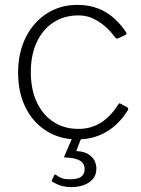

<svg xmlns="http://www.w3.org/2000/svg" viewBox="-20 -560 578 785"><path d="M296 -540Q343 -540 379.5 -526Q416 -512 444.5 -487Q473 -462 495 -429Q500 -421 494 -418L463 -403Q457 -400 451 -407Q426 -440 401.5 -459Q377 -478 353 -487.5Q329 -497 301 -497Q242 -497 198 -468Q154 -439 130 -387Q106 -335 106 -265Q106 -195 130 -143Q154 -91 198 -62Q242 -33 301 -33Q351 -33 391 -57.5Q431 -82 463 -132Q466 -137 468 -137.5Q470 -138 473 -136L501 -121Q506 -118 503 -110Q486 -82 464 -59.5Q442 -37 416 -21.5Q390 -6 360 2Q330 10 296 10Q225 10 170 -24.5Q115 -59 84.5 -120.5Q54 -182 54 -263Q54 -344 85 -406.5Q116 -469 171 -504.5Q226 -540 296 -540ZM374 129Q374 155 360 171.5Q346 188 323 196.5Q300 205 272 205Q249 205 230.5 199.5Q212 194 195 184Q191 182 192 177L202 156Q204 152 209 155Q219 163 231.5 168Q244 173 266 173Q298 173 312 162.5Q326 152 326 131Q326 108 306.5 96.5Q287 85 248 84Q243 84 242.5 82.5Q242 81 243 79L279 -5H316L293 54Q291 58 296 58Q326 60 343 71.5Q360 83 367 98Q374 113 374 129Z"/></svg>

Font: Libre Franklin ExtraLight
Style: Regular
Weight: 250
Designer: Pablo Impallari, Rodrigo Fuenzalida, Nhung Nguyen
Foundry: Impallari Type
Version: Version 3.000